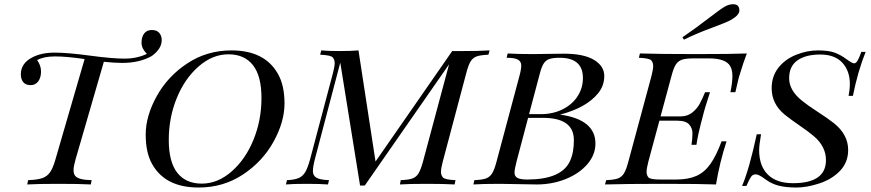

<svg xmlns="http://www.w3.org/2000/svg" viewBox="-20 -856 4044 891"><path d="M76.7 -511.2Q76.7 -561.5 128.4 -588.9Q171.4 -611.8 232.9 -611.8Q294.4 -611.8 397.2 -597.9Q500 -584 557.9 -584Q615.7 -584 661.6 -606Q636.7 -630.9 636.7 -657.7Q636.7 -684.6 649.2 -700.7Q661.6 -716.8 684.6 -716.8Q707.5 -716.8 719 -703.4Q730.5 -689.9 730.5 -669.9Q730.5 -629.9 684.6 -596.2Q627.9 -564 546.4 -564Q513.2 -564 461.9 -569.3L330.6 -116.2Q321.3 -84 321.3 -66.4Q321.3 -48.8 329.6 -39.1Q345.2 -21 405.3 -20L401.4 0Q349.6 -2.9 252.2 -2.9Q154.8 -2.9 106.4 0L110.4 -20Q153.8 -21.5 176.5 -29.5Q199.2 -37.6 212.6 -57.1Q226.1 -76.7 237.3 -116.2L372.6 -582Q288.1 -594.2 235.6 -594.2Q183.1 -594.2 152.3 -577.1Q170.4 -552.2 170.4 -524.2Q170.4 -496.1 157.5 -478.5Q144.5 -460.9 122.1 -460.9Q99.6 -460.9 88.1 -474.6Q76.7 -488.3 76.7 -511.2Z M799.8 -399.7Q763.2 -309.1 763.2 -206.8Q763.2 -104.5 802.7 -54.2Q842.3 -3.9 916.5 -3.9Q990.7 -3.9 1055.4 -60.8Q1120.1 -117.7 1156.7 -208.3Q1193.4 -298.8 1193.4 -401.1Q1193.4 -503.4 1153.8 -553.7Q1114.3 -604 1040 -604Q965.8 -604 901.1 -547.1Q836.4 -490.2 799.8 -399.7ZM656.2 -232.4Q656.2 -317.4 707.3 -409.7Q758.3 -502 849.4 -562Q940.4 -622.1 1054.2 -622.1Q1207.5 -622.1 1269 -514.6Q1300.3 -460.9 1300.3 -375.7Q1300.3 -290.5 1249.3 -198.2Q1198.2 -106 1107.2 -45.9Q1016.1 14.2 902.3 14.2Q748.5 14.6 687 -92.8Q655.8 -146.5 656.2 -232.4Z M2093.8 -20 2089.8 0Q2043 -2.9 1960.4 -2.9Q1877.9 -2.9 1835.9 0L1839.8 -20Q1876.5 -21.5 1894 -27.8Q1911.6 -34.2 1922.1 -51.3Q1932.6 -68.4 1942.9 -106L2064 -557.6L1672.9 4.9H1650.9L1559.1 -565.4L1440.9 -116.2Q1432.1 -82 1432.1 -61.5Q1432.1 -41 1448.7 -31.2Q1465.3 -21.5 1506.8 -20L1502 0Q1465.3 -2.9 1402.3 -2.9Q1339.4 -2.9 1306.6 0L1312 -20Q1347.2 -21.5 1366.5 -30Q1385.7 -38.6 1397 -58.1Q1408.2 -77.6 1418.9 -116.2L1524.9 -516.1Q1533.2 -547.9 1533.2 -563.5Q1533.2 -579.1 1523.9 -589.6Q1514.6 -600.1 1465.8 -602.1L1470.7 -622.1Q1502 -619.1 1555.7 -619.1Q1609.4 -619.1 1643.6 -622.1L1722.7 -106.4L2078.6 -619.1H2127Q2203.6 -619.1 2252 -622.1L2246.6 -602.1Q2210 -600.6 2192.1 -594.2Q2174.3 -587.9 2163.8 -570.8Q2153.3 -553.7 2143.6 -516.1L2034.7 -106Q2026.4 -74.2 2026.4 -58.6Q2026.4 -43 2035.6 -32.5Q2044.9 -22 2093.8 -20Z M2643.1 -206.1Q2643.1 -309.1 2500 -309.1H2430.7L2377 -106Q2367.7 -70.3 2367.7 -54.2Q2367.7 -38.1 2381.1 -30.5Q2394.5 -22.9 2428.2 -22.9Q2585.9 -23.4 2625 -108.4Q2643.6 -148.4 2643.1 -206.1ZM2487.8 -326.2Q2546.4 -326.2 2591.3 -348.9Q2636.2 -371.6 2660.6 -409.7Q2685.1 -447.8 2685.1 -494.1Q2685.1 -587.9 2577.1 -587.9Q2546.4 -587.9 2529.8 -582.3Q2513.2 -576.7 2503.4 -561.8Q2493.7 -546.9 2485.8 -517.1L2435.1 -326.2ZM2579.1 -324.2Q2743.2 -301.3 2743.2 -189.9Q2743.2 -137.7 2705.6 -94Q2668 -50.3 2605.2 -25.1Q2542.5 0 2471.2 0L2298.8 -2.9Q2219.2 -2.9 2176.8 0L2181.2 -20Q2217.3 -21.5 2235.1 -27.8Q2252.9 -34.2 2263.7 -51.3Q2274.4 -68.4 2284.2 -106L2390.1 -502Q2398.9 -533.7 2398.9 -552Q2398.9 -570.3 2383.8 -579.1Q2368.7 -587.9 2331.1 -587.9L2335.9 -607.9Q2376.5 -605 2455.1 -605L2596.2 -606.9Q2689 -606.9 2736.6 -578.1Q2784.2 -549.3 2784.2 -503.4Q2784.2 -458 2755.4 -422.9Q2700.2 -355.5 2579.1 -324.2Z M2787.6 0 2793 -20Q2829.6 -21.5 2847.2 -27.8Q2864.7 -34.2 2875.5 -51.3Q2886.2 -68.4 2896 -106L3002.9 -502Q3011.2 -534.2 3011.2 -549.8Q3011.2 -565.4 3002.4 -575.7Q2993.7 -585.9 2944.8 -587.9L2949.7 -607.9Q3043.9 -605 3211.9 -605Q3379.9 -605 3445.8 -607.9Q3431.2 -571.3 3409.7 -500L3406.7 -488.8Q3396 -445.8 3392.6 -428.2H3369.6Q3378.9 -473.6 3378.9 -502.9Q3378.9 -532.2 3368.2 -549.8Q3347.7 -584.5 3272 -585H3198.7Q3162.6 -585 3145 -579.1Q3127.4 -573.2 3116.2 -556.6Q3105.5 -539.6 3095.7 -502L3045.4 -315.9H3138.7Q3170.4 -315.9 3192.9 -334Q3215.3 -352.1 3227.1 -374.5Q3239.3 -397 3252 -428.2H3274.9Q3249.5 -351.6 3238.8 -306.2L3232.4 -282.2Q3218.8 -230.5 3211.9 -184.1H3189Q3193.4 -212.4 3193.4 -236.8Q3193.8 -260.7 3178.2 -278.3Q3162.6 -295.9 3122.6 -295.9H3040L2988.8 -106Q2980.5 -74.2 2980.5 -58.6Q2980.5 -43 2989.3 -32.7Q2998 -22.5 3047.9 -22.9H3120.6Q3175.3 -23.4 3212.4 -40Q3249.5 -56.6 3276.4 -94.7Q3303.7 -132.8 3328.6 -200.2H3351.6Q3319.8 -102.5 3302.7 0Q3232.9 -2.9 3058.1 -2.9Q2883.3 -2.9 2787.6 0ZM3382.3 -836.4Q3411.6 -836.4 3411.1 -806.6Q3410.6 -785.2 3370.6 -762.7Q3351.1 -752 3282.7 -726.6Q3213.4 -701.2 3153.8 -671.9L3147 -683.1Q3204.6 -722.2 3264.2 -768.1Q3323.7 -814 3343.3 -825.2Q3362.8 -836.4 3382.3 -836.4Z M3923.8 -466.8Q3923.8 -527.3 3888.7 -565.2Q3853.5 -603 3786.4 -603Q3719.2 -603 3680.7 -575.9Q3642.1 -548.8 3642.1 -492.7Q3642.1 -436.5 3701.7 -388.7Q3728 -367.2 3774.9 -336.9Q3821.8 -306.6 3850.1 -284.2Q3916 -231.4 3916 -160.2Q3916 -103 3878.7 -63.7Q3841.3 -24.4 3783.2 -5.1Q3725.1 14.2 3675.8 14.2Q3626.5 14.2 3592.8 5.4Q3559.1 -3.4 3530.3 -25.1Q3501.5 -46.9 3487.3 -46.9Q3473.1 -46.9 3465.3 -35.6Q3457.5 -24.4 3443.8 6.8H3423.8Q3457.5 -72.8 3491.7 -232.9H3511.7Q3502.9 -182.1 3502.9 -159.2Q3502.9 -85.9 3543.2 -45.9Q3583.5 -5.9 3659.7 -5.9Q3813 -5.9 3813 -112.8Q3813 -175.3 3758.3 -222.7Q3734.9 -243.2 3691.9 -272.5Q3647.9 -302.7 3622.6 -323.2Q3561 -373 3561 -446.8Q3561 -502 3592.3 -541.7Q3623.5 -581.5 3674.6 -601.8Q3725.6 -622.1 3775.4 -622.1Q3825.2 -622.1 3853 -611.8Q3880.9 -601.6 3907.7 -581.8Q3934.6 -562 3943.4 -562Q3952.1 -562 3959.5 -574.2Q3966.8 -586.4 3977.1 -615.2H3997.1Q3960.9 -525.4 3938 -411.1H3918Q3923.8 -439.9 3923.8 -466.8Z"/></svg>

Font: PlayfairDisplaySC-Italic
Style: Italic
Weight: 400
Italic angle: -14°
Designer: Claus Eggers Sørensen
Foundry: Claus Eggers Sørensen
Version: Version 1.004;PS 001.004;hotconv 1.0.70;makeotf.lib2.5.58329